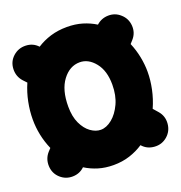

<svg xmlns="http://www.w3.org/2000/svg" viewBox="-119 -675 805 854"><g transform="rotate(-20 283.0 -248.0)"><path d="M535.2 41.5Q509.3 64 474.4 61.5Q439.5 59.1 417.5 33.7Q388.2 53.2 352.8 64.7Q317.4 76.2 275.9 76.2Q237.3 76.2 204.3 66.2Q171.4 56.2 143.6 38.6Q120.6 61 87.4 61.5Q54.2 62 29.8 40Q4.4 17.1 2.9 -17.8Q1.5 -52.7 23.9 -78.1L36.6 -91.8Q6.3 -161.6 6.3 -237.3Q6.3 -276.9 14.6 -318.8Q22.9 -360.8 40 -399.9L23.9 -417Q1 -442.4 2.2 -477.3Q3.4 -512.2 28.8 -535.2Q54.2 -558.1 88.9 -556.9Q123.5 -555.7 146 -531.2Q175.3 -550.3 210.9 -561.3Q246.6 -572.3 289.1 -572.3Q328.6 -572.3 362.1 -562.3Q395.5 -552.2 423.3 -534.7Q446.8 -556.2 479.2 -556.9Q511.7 -557.6 535.6 -536.1Q561.5 -513.7 564 -479Q566.4 -444.3 543.5 -418.5L530.3 -403.8Q544.9 -369.1 552 -333Q559.1 -296.9 559.1 -262.7Q559.1 -223.1 550.3 -181.2Q541.5 -139.2 523.9 -99.6L543.9 -76.7Q566.4 -50.8 563.7 -15.9Q561 19 535.2 41.5ZM289.1 -405.3Q241.7 -405.3 208 -360.8Q174.3 -316.4 174.3 -237.3Q174.3 -189.9 189.7 -157.2Q205.1 -124.5 228.5 -107.7Q252 -90.8 275.9 -90.8Q302.7 -90.8 329.6 -112.5Q356.4 -134.3 374.3 -172.9Q392.1 -211.4 392.1 -262.7Q392.1 -328.1 361.1 -366.7Q330.1 -405.3 289.1 -405.3Z"/></g></svg>

Font: Mikhak Black
Style: Regular
Weight: 900
Designer: Amin Abedi
Version: Version 3.3